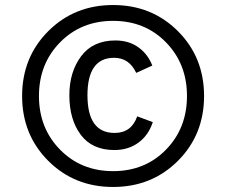

<svg xmlns="http://www.w3.org/2000/svg" viewBox="-20 -732 899 764"><path d="M688 -92Q584 12 430 12Q276 12 172 -92Q68 -196 68 -350Q68 -504 172 -608Q276 -712 430 -712Q584 -712 688 -608Q792 -504 792 -350Q792 -196 688 -92ZM219 -136.5Q303 -51 430 -51Q557 -51 640.5 -136.5Q724 -222 724 -350Q724 -478 640.5 -563.5Q557 -649 430 -649Q303 -649 219 -563.5Q135 -478 135 -350Q135 -222 219 -136.5ZM435 -135Q347 -135 301.5 -195.5Q256 -256 256 -353Q256 -446 303 -508.5Q350 -571 439 -571Q493 -571 531 -543.5Q569 -516 586 -471L522 -442Q494 -502 434 -502Q328 -502 328 -353Q328 -203 436 -203Q503 -203 526 -269L588 -246Q571 -194 531 -164.5Q491 -135 435 -135Z"/></svg>

Font: Overpass
Style: Regular
Weight: 400
Designer: Delve Withrington, Thomas Jockin
Foundry: Delve Fonts
Version: Version 3.000;DELV;Overpass